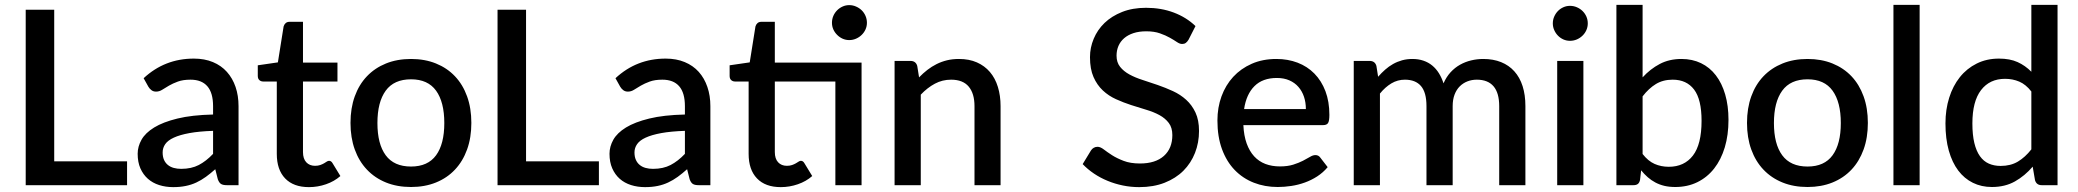

<svg xmlns="http://www.w3.org/2000/svg" viewBox="-20 -760 8530 788"><path d="M501.5 -98V0H85.5V-720H202.5V-98Z M854.5 -223Q797 -221 757.5 -213.8Q718 -206.5 693.5 -195.2Q669 -184 658.2 -168.5Q647.5 -153 647.5 -134.5Q647.5 -116.5 653.2 -103.8Q659 -91 669.2 -82.8Q679.5 -74.5 693.2 -70.8Q707 -67 723.5 -67Q765.5 -67 795.8 -82.8Q826 -98.5 854.5 -128.5ZM569.5 -439Q656 -519.5 775.5 -519.5Q819.5 -519.5 853.8 -505.2Q888 -491 911.2 -465Q934.5 -439 946.8 -403.2Q959 -367.5 959 -324V0H911Q895.5 0 887.5 -4.8Q879.5 -9.5 874 -24L863.5 -65.5Q844 -48 825 -34.2Q806 -20.5 785.8 -11Q765.5 -1.5 742.2 3.2Q719 8 691 8Q660 8 633.2 -0.5Q606.5 -9 587 -26.2Q567.5 -43.5 556.2 -69Q545 -94.5 545 -129Q545 -158.5 560.8 -186.5Q576.5 -214.5 612.8 -236.8Q649 -259 708.2 -273.5Q767.5 -288 854.5 -290V-324Q854.5 -379 831 -406Q807.5 -433 762 -433Q731 -433 710 -425.2Q689 -417.5 673.5 -408.5Q658 -399.5 646 -391.8Q634 -384 620.5 -384Q609.5 -384 601.8 -389.8Q594 -395.5 589 -404Z M1248 8Q1184.5 8 1150.2 -27.8Q1116 -63.5 1116 -128.5V-425.5H1060Q1051 -425.5 1044.5 -431.2Q1038 -437 1038 -448.5V-492L1120.5 -504L1144 -651.5Q1146.5 -660 1152.5 -665.2Q1158.5 -670.5 1168.5 -670.5H1223.5V-503H1365V-425.5H1223.5V-136Q1223.5 -108.5 1237 -94Q1250.5 -79.5 1273 -79.5Q1285.5 -79.5 1294.5 -82.8Q1303.5 -86 1310 -89.8Q1316.5 -93.5 1321.2 -96.8Q1326 -100 1330.5 -100Q1339.5 -100 1345 -90L1377 -37.5Q1352 -15.5 1318 -3.8Q1284 8 1248 8Z M1667 -518Q1723.5 -518 1769.2 -499.5Q1815 -481 1847.2 -447Q1879.5 -413 1897 -364.5Q1914.5 -316 1914.5 -255.5Q1914.5 -195 1897 -146.5Q1879.5 -98 1847.2 -63.8Q1815 -29.5 1769.2 -11Q1723.5 7.5 1667 7.5Q1610 7.5 1564.2 -11Q1518.5 -29.5 1486 -63.8Q1453.5 -98 1436 -146.5Q1418.5 -195 1418.5 -255.5Q1418.5 -316 1436 -364.5Q1453.5 -413 1486 -447Q1518.5 -481 1564.2 -499.5Q1610 -518 1667 -518ZM1667 -76.5Q1736 -76.5 1769.8 -122.8Q1803.5 -169 1803.5 -255Q1803.5 -341 1769.8 -387.8Q1736 -434.5 1667 -434.5Q1597 -434.5 1563 -387.8Q1529 -341 1529 -255Q1529 -169 1563 -122.8Q1597 -76.5 1667 -76.5Z M2438 -98V0H2022V-720H2139V-98Z M2791 -223Q2733.5 -221 2694 -213.8Q2654.5 -206.5 2630 -195.2Q2605.5 -184 2594.8 -168.5Q2584 -153 2584 -134.5Q2584 -116.5 2589.8 -103.8Q2595.5 -91 2605.8 -82.8Q2616 -74.5 2629.8 -70.8Q2643.5 -67 2660 -67Q2702 -67 2732.2 -82.8Q2762.5 -98.5 2791 -128.5ZM2506 -439Q2592.5 -519.5 2712 -519.5Q2756 -519.5 2790.2 -505.2Q2824.5 -491 2847.8 -465Q2871 -439 2883.2 -403.2Q2895.5 -367.5 2895.5 -324V0H2847.5Q2832 0 2824 -4.8Q2816 -9.5 2810.5 -24L2800 -65.5Q2780.5 -48 2761.5 -34.2Q2742.5 -20.5 2722.2 -11Q2702 -1.5 2678.8 3.2Q2655.5 8 2627.5 8Q2596.5 8 2569.8 -0.5Q2543 -9 2523.5 -26.2Q2504 -43.5 2492.8 -69Q2481.5 -94.5 2481.5 -129Q2481.5 -158.5 2497.2 -186.5Q2513 -214.5 2549.2 -236.8Q2585.5 -259 2644.8 -273.5Q2704 -288 2791 -290V-324Q2791 -379 2767.5 -406Q2744 -433 2698.5 -433Q2667.5 -433 2646.5 -425.2Q2625.5 -417.5 2610 -408.5Q2594.5 -399.5 2582.5 -391.8Q2570.5 -384 2557 -384Q2546 -384 2538.2 -389.8Q2530.5 -395.5 2525.5 -404Z M3516 0H3408.5V-425.5H3160V-136Q3160 -108.5 3173.5 -94Q3187 -79.5 3209.5 -79.5Q3222 -79.5 3231 -82.8Q3240 -86 3246.5 -89.8Q3253 -93.5 3257.8 -96.8Q3262.5 -100 3267 -100Q3276 -100 3281.5 -90L3313.5 -37.5Q3288.5 -15.5 3254.5 -3.8Q3220.5 8 3184.5 8Q3121 8 3086.8 -27.8Q3052.5 -63.5 3052.5 -128.5V-425.5H2996.5Q2987.5 -425.5 2981 -431.2Q2974.5 -437 2974.5 -448.5V-492L3057 -504L3080.5 -651.5Q3083 -660 3089 -665.2Q3095 -670.5 3105 -670.5H3160V-503H3516ZM3538 -666.5Q3538 -652 3532.2 -639.2Q3526.5 -626.5 3516.5 -616.8Q3506.5 -607 3493.2 -601.2Q3480 -595.5 3465.5 -595.5Q3451 -595.5 3438.2 -601.2Q3425.5 -607 3415.8 -616.8Q3406 -626.5 3400.2 -639.2Q3394.5 -652 3394.5 -666.5Q3394.5 -681.5 3400.2 -694.8Q3406 -708 3415.8 -717.8Q3425.5 -727.5 3438.2 -733.2Q3451 -739 3465.5 -739Q3480 -739 3493.2 -733.2Q3506.5 -727.5 3516.5 -717.8Q3526.5 -708 3532.2 -694.8Q3538 -681.5 3538 -666.5Z M3752 -442.5Q3768.5 -459.5 3786.2 -473.2Q3804 -487 3824 -497Q3844 -507 3866.5 -512.5Q3889 -518 3915.5 -518Q3957.5 -518 3989.2 -504Q4021 -490 4042.8 -464.5Q4064.5 -439 4075.5 -403.2Q4086.5 -367.5 4086.5 -324.5V0H3979.5V-324.5Q3979.5 -376 3955.8 -404.5Q3932 -433 3883.5 -433Q3847.5 -433 3816.8 -416.5Q3786 -400 3759 -371.5V0H3651.5V-510H3716.5Q3738.5 -510 3744.5 -489.5Z M4858 -597Q4852.5 -588 4846.5 -583.8Q4840.5 -579.5 4831.5 -579.5Q4822 -579.5 4810.2 -587.5Q4798.5 -595.5 4781.2 -605.2Q4764 -615 4740.5 -623.2Q4717 -631.5 4684.5 -631.5Q4654.5 -631.5 4631.8 -624Q4609 -616.5 4593.5 -603Q4578 -589.5 4570.2 -571.2Q4562.5 -553 4562.5 -531.5Q4562.5 -504 4577 -485.8Q4591.5 -467.5 4615.2 -454.5Q4639 -441.5 4669.5 -431.8Q4700 -422 4731.8 -411Q4763.5 -400 4794 -386Q4824.5 -372 4848.2 -350.5Q4872 -329 4886.5 -298Q4901 -267 4901 -222.5Q4901 -174.5 4884.5 -132.5Q4868 -90.5 4836.8 -59.2Q4805.5 -28 4759.8 -10Q4714 8 4655.5 8Q4621 8 4588.2 1.2Q4555.5 -5.5 4525.8 -17.8Q4496 -30 4470 -47.5Q4444 -65 4423.5 -86.5L4457.5 -142.5Q4462 -149.5 4469 -153.5Q4476 -157.5 4484.5 -157.5Q4496 -157.5 4510 -146.8Q4524 -136 4543.8 -123.2Q4563.5 -110.5 4591.5 -99.8Q4619.5 -89 4658.5 -89Q4722 -89 4756.8 -120Q4791.5 -151 4791.5 -205.5Q4791.5 -236 4777 -255.2Q4762.5 -274.5 4738.8 -287.5Q4715 -300.5 4684.5 -309.5Q4654 -318.5 4622.5 -328.8Q4591 -339 4560.5 -352.8Q4530 -366.5 4506.2 -388.8Q4482.5 -411 4468 -443.8Q4453.5 -476.5 4453.5 -525.5Q4453.5 -564.5 4468.8 -601Q4484 -637.5 4513.2 -665.8Q4542.5 -694 4585.5 -711Q4628.5 -728 4683.5 -728Q4745.5 -728 4797.2 -708.5Q4849 -689 4886.5 -653Z M5339.5 -312.5Q5339.5 -339.5 5331.8 -362.8Q5324 -386 5309 -403.2Q5294 -420.5 5271.8 -430.2Q5249.5 -440 5220.5 -440Q5162 -440 5128.5 -406.5Q5095 -373 5086 -312.5ZM5083 -246.5Q5085 -203 5096.5 -171.2Q5108 -139.5 5127.2 -118.5Q5146.5 -97.5 5173.2 -87.2Q5200 -77 5233 -77Q5264.5 -77 5287.5 -84.2Q5310.5 -91.5 5327.5 -100.2Q5344.5 -109 5356.5 -116.2Q5368.5 -123.5 5378.5 -123.5Q5391.5 -123.5 5398.5 -113.5L5429 -74Q5410 -51.5 5386 -36Q5362 -20.5 5335 -10.8Q5308 -1 5279.5 3.2Q5251 7.5 5224 7.5Q5171 7.5 5125.8 -10.2Q5080.5 -28 5047.2 -62.5Q5014 -97 4995.2 -148Q4976.5 -199 4976.5 -265.5Q4976.5 -318.5 4993.2 -364.5Q5010 -410.5 5041.2 -444.5Q5072.5 -478.5 5117.2 -498.2Q5162 -518 5218.5 -518Q5265.5 -518 5305.5 -502.8Q5345.5 -487.5 5374.5 -458Q5403.5 -428.5 5419.8 -385.8Q5436 -343 5436 -288.5Q5436 -263.5 5430.5 -255Q5425 -246.5 5410.5 -246.5Z M5536 0V-510H5601Q5623 -510 5629 -489.5L5636 -445Q5650 -461 5665 -474.2Q5680 -487.5 5697.2 -497.2Q5714.5 -507 5734.2 -512.5Q5754 -518 5777 -518Q5801.5 -518 5822 -511Q5842.5 -504 5858.2 -491Q5874 -478 5885.5 -459.5Q5897 -441 5904.5 -418Q5916 -444.5 5933.5 -463.5Q5951 -482.5 5972.5 -494.5Q5994 -506.5 6018.2 -512.2Q6042.5 -518 6067.5 -518Q6108.5 -518 6140.8 -505Q6173 -492 6195.2 -467.2Q6217.5 -442.5 6229 -406.5Q6240.5 -370.5 6240.5 -324.5V0H6133V-324.5Q6133 -378.5 6109.8 -405.8Q6086.5 -433 6041 -433Q6020.5 -433 6002.5 -426Q5984.5 -419 5971 -405.5Q5957.5 -392 5949.8 -371.8Q5942 -351.5 5942 -324.5V0H5834.5V-324.5Q5834.5 -380.5 5812 -406.8Q5789.5 -433 5746 -433Q5716 -433 5690.5 -417.8Q5665 -402.5 5643.5 -376V0Z M6478.5 -510V0H6371V-510ZM6496.5 -664Q6496.5 -649.5 6490.8 -636.5Q6485 -623.5 6475 -613.8Q6465 -604 6451.8 -598.2Q6438.5 -592.5 6423.5 -592.5Q6409 -592.5 6396.2 -598.2Q6383.5 -604 6374 -613.8Q6364.5 -623.5 6358.8 -636.5Q6353 -649.5 6353 -664Q6353 -679 6358.8 -692Q6364.5 -705 6374 -714.8Q6383.5 -724.5 6396.2 -730.2Q6409 -736 6423.5 -736Q6438.5 -736 6451.8 -730.2Q6465 -724.5 6475 -714.8Q6485 -705 6490.8 -692Q6496.5 -679 6496.5 -664Z M6721.5 -128Q6744 -99 6770.8 -87.2Q6797.5 -75.5 6829 -75.5Q6892.5 -75.5 6928 -121.5Q6963.5 -167.5 6963.5 -264Q6963.5 -352 6932.8 -392.5Q6902 -433 6845 -433Q6805.5 -433 6776.2 -415.2Q6747 -397.5 6721.5 -364.5ZM6721.5 -442.5Q6753 -477 6792 -497.5Q6831 -518 6881 -518Q6925.5 -518 6961.2 -500.8Q6997 -483.5 7022 -451Q7047 -418.5 7060.5 -372.2Q7074 -326 7074 -268Q7074 -206 7058.8 -155.2Q7043.5 -104.5 7015 -68.2Q6986.5 -32 6946 -12.2Q6905.5 7.5 6855.5 7.5Q6831 7.5 6811 2.8Q6791 -2 6774 -11Q6757 -20 6742.8 -32.5Q6728.5 -45 6715.5 -61L6711 -21.5Q6708.5 -10 6702 -5Q6695.5 0 6684 0H6614V-740H6721.5Z M7398.5 -518Q7455 -518 7500.8 -499.5Q7546.5 -481 7578.8 -447Q7611 -413 7628.5 -364.5Q7646 -316 7646 -255.5Q7646 -195 7628.5 -146.5Q7611 -98 7578.8 -63.8Q7546.5 -29.5 7500.8 -11Q7455 7.5 7398.5 7.5Q7341.5 7.5 7295.8 -11Q7250 -29.5 7217.5 -63.8Q7185 -98 7167.5 -146.5Q7150 -195 7150 -255.5Q7150 -316 7167.5 -364.5Q7185 -413 7217.5 -447Q7250 -481 7295.8 -499.5Q7341.5 -518 7398.5 -518ZM7398.5 -76.5Q7467.5 -76.5 7501.2 -122.8Q7535 -169 7535 -255Q7535 -341 7501.2 -387.8Q7467.5 -434.5 7398.5 -434.5Q7328.5 -434.5 7294.5 -387.8Q7260.5 -341 7260.5 -255Q7260.5 -169 7294.5 -122.8Q7328.5 -76.5 7398.5 -76.5Z M7858.5 -740V0H7751V-740Z M8317 -384.5Q8294.5 -413.5 8267.5 -425Q8240.5 -436.5 8209 -436.5Q8146 -436.5 8110.5 -390.2Q8075 -344 8075 -253.5Q8075 -206.5 8083 -173.2Q8091 -140 8106 -119Q8121 -98 8142.5 -88.5Q8164 -79 8191 -79Q8232 -79 8261.8 -96.8Q8291.5 -114.5 8317 -147ZM8424.5 -740V0H8359.5Q8338 0 8332 -20.5L8322.5 -76Q8290.5 -38.5 8249.8 -15.5Q8209 7.5 8155 7.5Q8112 7.5 8077 -9.8Q8042 -27 8017 -60Q7992 -93 7978.2 -141.8Q7964.5 -190.5 7964.5 -253.5Q7964.5 -310.5 7979.8 -359Q7995 -407.5 8023.5 -443.2Q8052 -479 8092.8 -499.2Q8133.5 -519.5 8184 -519.5Q8229 -519.5 8260.5 -505.2Q8292 -491 8317 -465.5V-740Z"/></svg>

Font: LatoLatin Semibold
Style: Regular
Weight: 600
Designer: Lukasz Dziedzic with Adam Twardoch and Botio Nikoltchev
Foundry: tyPoland Lukasz Dziedzic
Version: Version 2.015; 2015-08-06; http://www.latofonts.com/